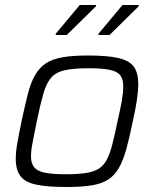

<svg xmlns="http://www.w3.org/2000/svg" viewBox="-20 -740 618 768"><path d="M246 8Q169 8 124.5 -1.5Q80 -11 61.5 -36Q43 -61 43 -105Q43 -132 49.5 -169Q56 -206 66 -254Q80 -319 91.5 -364.5Q103 -410 120.5 -440Q138 -470 164 -487Q190 -504 230.5 -511Q271 -518 332 -518Q409 -518 453 -508Q497 -498 515 -473.5Q533 -449 533 -404Q533 -377 527.5 -339.5Q522 -302 511 -254Q498 -190 485.5 -144.5Q473 -99 456 -69Q439 -39 413 -22Q387 -5 346.5 1.5Q306 8 246 8ZM244 -43Q292 -43 324 -48Q356 -53 375.5 -65.5Q395 -78 407.5 -102Q420 -126 429.5 -163.5Q439 -201 450 -254Q461 -301 467 -335.5Q473 -370 473 -394Q473 -424 460.5 -439.5Q448 -455 417.5 -461Q387 -467 334 -467Q274 -467 238.5 -459Q203 -451 184 -428.5Q165 -406 153 -364Q141 -322 127 -254Q118 -207 111 -173Q104 -139 104 -115Q104 -86 117 -70.5Q130 -55 160.5 -49Q191 -43 244 -43ZM374 -600V-605L470 -720H535V-715L418 -600ZM203 -600V-605L299 -720H364V-715L247 -600Z"/></svg>

Font: Saira Thin Light
Style: Italic
Weight: 300
Italic angle: -12°
Version: Version 1.101